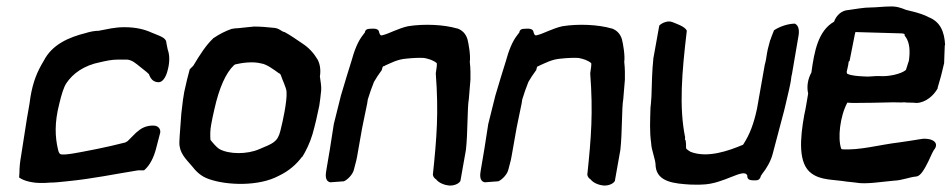

<svg xmlns="http://www.w3.org/2000/svg" viewBox="-20 -568 2939 593"><path d="M71 -247 63 -201 45 -86C42 -69 40 -52 40 -34L39 -20C53 -9 83 -2 111 -3H119L134 -4C149 -4 168 -6 186 -8C268 -16 331 -30 407 -42H425C443 -57 455 -82 462 -109L475 -159V-160C476 -171 467 -180 455 -180C438 -181 421 -175 410 -166L400 -158L374 -132C373 -131 370 -130 367 -128C336 -120 309 -114 280 -108C252 -103 209 -93 182 -91H171C164 -91 161 -97 159 -107C150 -145 148 -189 163 -247C170 -277 177 -299 185 -311C205 -341 239 -366 290 -376C308 -380 324 -384 346 -384H372C388 -383 401 -371 411 -363C419 -356 431 -348 440 -339C444 -327 452 -314 470 -314C483 -314 493 -332 497 -348C504 -372 505 -396 498 -415C496 -425 494 -434 493 -441V-442L492 -443C487 -454 465 -460 449 -467C427 -477 401 -484 364 -484C334 -484 312 -478 285 -473C273 -473 257 -470 245 -466C193 -453 141 -431 115 -380C95 -347 82 -316 74 -268Z M549 -284C546 -268 544 -252 542 -234L540 -217L535 -149C535 -142 534 -137 534 -129C533 -96 554 -77 572 -56C585 -39 601 -23 625 -15C681 5 780 8 841 -25C873 -40 897 -62 913 -84H914C924 -100 937 -126 945 -153C953 -181 960 -211 966 -241C968 -253 970 -269 972 -289C973 -301 970 -317 968 -332C971 -350 969 -369 961 -384C949 -404 934 -421 912 -435C900 -443 876 -460 859 -469H858C849 -471 842 -481 826 -482C808 -484 785 -486 766 -486H765C748 -484 740 -484 716 -481C710 -481 702 -480 697 -479H696C676 -472 658 -463 639 -450H638V-449C617 -429 599 -402 577 -365L567 -355L566 -354C561 -336 555 -312 549 -284ZM632 -182C635 -198 638 -214 642 -230C657 -298 678 -343 702 -366C703 -367 705 -368 706 -369C727 -374 761 -379 787 -372C803 -370 826 -353 841 -342H842C845 -340 845 -339 847 -337C852 -321 864 -298 865 -285C866 -268 863 -247 859 -224C855 -203 851 -183 846 -164C837 -128 822 -125 780 -107C743 -91 687 -91 657 -108C649 -113 637 -127 630 -136C629 -150 629 -166 632 -182Z M1011 -185C1007 -159 1003 -134 999 -108L988 -43C986 -31 982 -9 1000 -5H1001L1041 -8H1042C1054 -13 1070 -30 1073 -44C1074 -50 1081 -71 1083 -85L1095 -153C1099 -178 1105 -203 1114 -248L1116 -261C1122 -281 1128 -297 1135 -315C1142 -327 1149 -338 1158 -350L1159 -351L1160 -355C1160 -357 1161 -359 1163 -363C1164 -363 1165 -364 1167 -364H1168V-365C1187 -373 1207 -385 1236 -387C1255 -389 1275 -390 1290 -389C1305 -386 1318 -382 1329 -373C1330 -367 1328 -356 1326 -342V-340C1335 -220 1329 -144 1317 -29V-28C1318 -22 1322 -17 1327 -14C1336 -2 1355 4 1367 5C1380 6 1396 1 1402 -9L1419 -105C1425 -157 1423 -235 1428 -262L1433 -322V-347C1433 -357 1432 -366 1431 -377C1434 -396 1427 -435 1424 -446C1419 -464 1407 -475 1393 -480H1392C1351 -492 1290 -495 1240 -487C1209 -480 1181 -464 1164 -460C1156 -457 1154 -459 1151 -468C1150 -481 1134 -480 1121 -479C1114 -479 1108 -476 1107 -468C1107 -467 1105 -466 1101 -460C1085 -440 1074 -411 1065 -378L1051 -333L1033 -273C1026 -244 1018 -214 1011 -185Z M1488 -185C1484 -159 1480 -134 1476 -108L1465 -43C1463 -31 1459 -9 1477 -5H1478L1518 -8H1519C1531 -13 1547 -30 1550 -44C1551 -50 1558 -71 1560 -85L1572 -153C1576 -178 1582 -203 1591 -248L1593 -261C1599 -281 1605 -297 1612 -315C1619 -327 1626 -338 1635 -350L1636 -351L1637 -355C1637 -357 1638 -359 1640 -363C1641 -363 1642 -364 1644 -364H1645V-365C1664 -373 1684 -385 1713 -387C1732 -389 1752 -390 1767 -389C1782 -386 1795 -382 1806 -373C1807 -367 1805 -356 1803 -342V-340C1812 -220 1806 -144 1794 -29V-28C1795 -22 1799 -17 1804 -14C1813 -2 1832 4 1844 5C1857 6 1873 1 1879 -9L1896 -105C1902 -157 1900 -235 1905 -262L1910 -322V-347C1910 -357 1909 -366 1908 -377C1911 -396 1904 -435 1901 -446C1896 -464 1884 -475 1870 -480H1869C1828 -492 1767 -495 1717 -487C1686 -480 1658 -464 1641 -460C1633 -457 1631 -459 1628 -468C1627 -481 1611 -480 1598 -479C1591 -479 1585 -476 1584 -468C1584 -467 1582 -466 1578 -460C1562 -440 1551 -411 1542 -378L1528 -333L1510 -273C1503 -244 1495 -214 1488 -185Z M1998 -388C1994 -352 1993 -305 1992 -270C1991 -254 1990 -242 1989 -235V-234C1988 -196 1986 -162 1991 -127C1992 -102 2005 -77 2005 -55V-54C2010 -5 2065 -1 2111 2C2123 2 2135 3 2148 2C2216 1 2277 -51 2288 -26C2287 -10 2301 -11 2315 -11C2322 -11 2328 -15 2330 -25C2334 -30 2334 -31 2334 -31C2347 -47 2360 -69 2366 -91C2378 -136 2390 -182 2402 -227L2407 -248L2417 -291L2421 -310C2424 -323 2423 -329 2426 -339L2446 -456C2449 -471 2448 -489 2435 -495H2433C2411 -494 2389 -486 2373 -476L2371 -475L2370 -473C2368 -467 2362 -454 2360 -446L2359 -445C2358 -439 2351 -418 2349 -404C2347 -390 2345 -378 2342 -368L2318 -232C2308 -186 2296 -153 2275 -121C2230 -102 2165 -79 2113 -99C2109 -102 2102 -105 2099 -110C2099 -118 2099 -129 2097 -136H2096C2095 -137 2096 -140 2096 -142V-144C2077 -238 2086 -344 2101 -471V-473V-474C2094 -487 2068 -495 2056 -500C2043 -505 2026 -498 2017 -490L2016 -488Z M2486 -344C2475 -324 2471 -301 2476 -279C2472 -257 2469 -234 2464 -213C2451 -141 2444 -62 2487 -32C2516 -11 2552 -14 2596 -7C2599 -7 2623 -4 2623 -4C2654 2 2705 -7 2741 -10C2767 -11 2788 -21 2811 -23C2824 -25 2836 -47 2847 -69C2855 -86 2863 -105 2867 -108C2883 -133 2848 -144 2821 -138C2804 -135 2783 -132 2756 -128C2696 -121 2635 -103 2580 -107L2578 -109C2567 -141 2574 -208 2597 -251C2601 -251 2607 -250 2614 -250C2642 -250 2711 -251 2739 -252C2750 -252 2761 -251 2773 -252C2779 -251 2787 -251 2793 -251C2797 -251 2802 -251 2810 -250H2811C2839 -251 2864 -273 2876 -295V-297C2884 -323 2890 -346 2896 -373V-374C2897 -393 2897 -411 2898 -428L2899 -429C2897 -470 2884 -501 2848 -515C2823 -529 2777 -537 2777 -538C2765 -543 2749 -549 2729 -548C2710 -548 2686 -545 2671 -545C2646 -545 2624 -540 2600 -537C2580 -536 2563 -521 2556 -501C2507 -473 2495 -410 2486 -344ZM2595 -346C2596 -352 2600 -365 2601 -376C2601 -376 2600 -377 2604 -380L2620 -461L2622 -469L2760 -465C2773 -465 2775 -463 2774 -459V-458C2786 -444 2792 -422 2788 -387L2787 -380C2785 -375 2783 -367 2778 -352C2763 -339 2723 -331 2698 -333C2679 -334 2666 -330 2647 -332C2629 -333 2611 -334 2597 -340C2596 -341 2595 -343 2595 -346Z"/></svg>

Font: Vapor
Style: SbdObl
Weight: 600
Foundry: Cannot Into Space Fonts
Version: Version 0.179